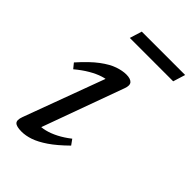

<svg xmlns="http://www.w3.org/2000/svg" viewBox="-198 -710 795 795"><g transform="rotate(45 199.5 -312.5)"><path d="M46 -35.5 184.5 -410 200.5 -392.5Q182.5 -393.5 159 -386Q135.5 -378.5 109 -363Q82.5 -347.5 54.5 -324L36.5 -346Q80 -395 114.2 -420.5Q148.5 -446 176 -455.2Q203.5 -464.5 225.5 -464.5Q250 -464.5 259.8 -453.8Q269.5 -443 260.5 -419L122 -38L110 -61Q129 -59 152.8 -64.8Q176.5 -70.5 202.8 -84Q229 -97.5 255 -118L272 -94.5Q231 -54 197.5 -31.2Q164 -8.5 136.8 0.8Q109.5 10 86 10Q55.5 10 46 0Q36.5 -10 46 -35.5ZM128.5 -581.5 145 -635H399L382.5 -581.5Z"/></g></svg>

Font: Newsreader
Style: Italic
Weight: 400
Italic angle: -17°
Designer: Hugues Gentile
Foundry: Production Type
Version: Version 1.003